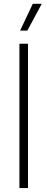

<svg xmlns="http://www.w3.org/2000/svg" viewBox="-20 -964 243 984"><path d="M79.5 0V-740H123.5V0ZM83 -807 148 -944.5H194L120 -807Z"/></svg>

Font: Encode Sans Cnd XLt
Style: Regular
Weight: 200
Width: 3
Designer: Multiple Designers
Foundry: Impallari Type
Version: Version 3.002; ttfautohint (v1.8.3) -l 8 -r 50 -G 200 -x 14 